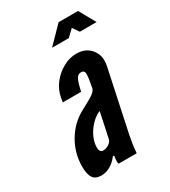

<svg xmlns="http://www.w3.org/2000/svg" viewBox="-181 -817 810 915"><g transform="rotate(-30 224.0 -359.5)"><path d="M102 8Q155 8 195.5 -44H202.5Q196.5 -8.5 202 0H301Q304 -34 306.8 -51.5Q309.5 -69 314.5 -95L386 -431Q397 -483 368.8 -519Q340.5 -555 289 -555Q250.5 -555 214.5 -535Q178.5 -515 153.2 -482Q128 -449 121 -409L117 -386H218Q228.5 -434 237.8 -450.5Q247 -467 263.5 -467Q278.5 -467 281.8 -455.8Q285 -444.5 279.5 -412.5L273 -375.5Q270.5 -361.5 253 -348.5Q235.5 -335.5 183.5 -308.5Q119.5 -275 81.8 -211.8Q44 -148.5 44 -74Q44 -31.5 57.8 -11.8Q71.5 8 102 8ZM170.5 -91Q150 -91 150 -118.5Q150 -146.5 163.5 -175.5Q177 -204.5 199.8 -228.2Q222.5 -252 249 -263L219.5 -124Q217 -111.5 201.8 -101.2Q186.5 -91 170.5 -91ZM203 -637H295L332 -672L356 -637H448L398 -727H291Z"/></g></svg>

Font: League Gothic
Style: Italic
Weight: 400
Designer: The League of Moveable Type
Version: Version 1.600; ttfautohint (v1.8.3)